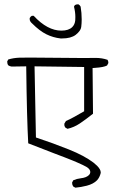

<svg xmlns="http://www.w3.org/2000/svg" viewBox="-20 -808 540 887"><path d="M117.2 -724.6Q117.2 -722.7 117.2 -719.2Q117.2 -709 128.9 -699.2Q163.1 -665 194.1 -649.7Q225.1 -634.3 259.8 -630.4Q263.7 -630.4 267.1 -630.4Q307.6 -630.4 329.6 -647Q353 -665.5 355.2 -682.9Q357.4 -700.2 357.4 -718.3Q357.4 -748.5 352.5 -777.3Q349.1 -784.2 342.3 -788.1Q340.8 -788.1 339.8 -788.1Q331.1 -788.1 325.7 -784.2L321.8 -777.3Q328.1 -752.4 328.1 -729.5Q328.1 -721.7 327.6 -713.9Q325.7 -694.8 314 -683.1Q297.4 -666.5 263.7 -666.5Q199.2 -666.5 135.7 -734.9H127Q120.6 -731.4 117.2 -724.6ZM445.3 -12.2Q445.3 -24.9 428.7 -42Q421.4 -48.8 412.1 -56.6Q369.6 -88.9 298.3 -117.4Q227.1 -146 146 -172.9L139.6 -501.5L368.7 -498.5V-293.9Q341.3 -278.3 322 -267.6Q302.7 -256.8 284.7 -249L277.3 -236.8Q277.3 -234.9 277.3 -233.2Q277.3 -231.4 277.3 -229Q278.3 -223.6 282.2 -218.3L292 -212.9Q321.8 -219.7 347.9 -237.1Q374 -254.4 409.7 -282.7L407.7 -493.7L419.9 -494.6Q459 -497.1 474.6 -505.4L480.5 -516.6Q480.5 -517.6 480.5 -518.6Q480.5 -526.4 476.6 -531.7Q451.2 -540.5 421.4 -540.5Q418.5 -540.5 409.7 -540.3Q400.9 -540 361.6 -540Q322.3 -540 239 -541Q155.8 -542 118.9 -542Q82 -542 69.3 -541.5Q42 -540.5 18.1 -533.2L13.2 -523.9Q13.2 -513.2 18.1 -506.3Q24.4 -502 33.2 -500.5L101.1 -501.5Q104 -260.3 110.4 -146Q186 -116.2 226.8 -100.8Q267.6 -85.4 278.6 -81.1Q289.6 -76.7 299.6 -72.8Q309.6 -68.8 318.6 -65.2Q327.6 -61.5 335.4 -58.1Q351.1 -51.3 362.3 -45.9Q381.8 -37.1 389.6 -29.3Q397 -22 397 -13.2Q397 -5.4 390.6 1Q378.9 12.7 353 15.6Q335 17.6 318.4 24.9L313 35.6Q313 45.4 317.9 53.2L328.1 59.1Q355 56.6 381.3 49.8Q411.1 42 427.7 25.4Q440.4 12.2 445.3 -8.8Q445.3 -10.3 445.3 -12.2Z"/></svg>

Font: NaikaiFont
Style: ExtraLight
Weight: 200
Version: Version 1.89